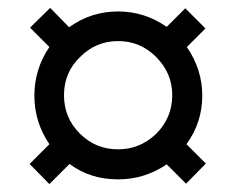

<svg xmlns="http://www.w3.org/2000/svg" viewBox="-20 -576 596 486"><path d="M67 -334Q67 -401 105 -457L56 -506L107 -556L155 -507Q210 -547 279 -547Q346 -547 402 -508L449 -555L500 -504L453 -457Q492 -400 492 -334Q492 -266 452 -211L501 -162L451 -111L402 -160Q346 -122 279 -122Q208 -122 156 -161L105 -110L55 -161L105 -211Q67 -267 67 -334ZM142 -335Q142 -278 182 -238Q222 -198 279 -198Q334 -198 375 -237Q416 -278 416 -335Q416 -391 375 -432Q335 -472 279 -472Q223 -472 183 -432Q142 -393 142 -335Z"/></svg>

Font: Libra Sans
Style: Regular
Weight: 400
Foundry: Context Ltd
Version: Version 1.000; ttfautohint (v1.3)